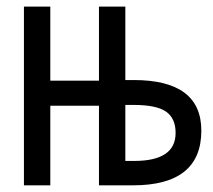

<svg xmlns="http://www.w3.org/2000/svg" viewBox="-20 -556 640 576"><path d="M130.9 -536.1V-314H276.9V-536.1H356V-315.9H380.9Q584 -315.9 584 -164.1Q584 0 378.9 0H276.9V-238.8H130.9V0H51.8V-536.1ZM356 -241.2V-73.2H382.8Q506.8 -73.2 506.8 -157.2Q506.8 -201.2 478 -221.2Q449.2 -241.2 380.9 -241.2Z"/></svg>

Font: WenQuanYi Micro Hei Mono
Style: Regular
Weight: 400
Foundry: Ascender Corporation
Version: Version 0.2.0-beta